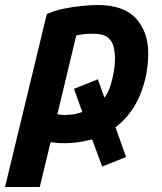

<svg xmlns="http://www.w3.org/2000/svg" viewBox="-64 -558 644 763"><path d="M-44 185 122 -502Q153 -516 189.5 -523.5Q226 -531 261.5 -534.5Q297 -538 324 -538Q428 -538 476.5 -484.5Q525 -431 525 -347Q525 -259 492.5 -180.5Q460 -102 395 -52L437 66L342 104L302 -4Q278 2 251 6.5Q224 11 193 11Q171 11 159 9.5Q147 8 137 7L94 185ZM191 -101Q232 -101 263 -113L230 -205L325 -243L351 -170Q365 -188 374 -215Q383 -242 388 -271Q393 -300 393 -323Q393 -351 387 -374Q381 -397 362.5 -410.5Q344 -424 306 -424Q283 -424 267.5 -422Q252 -420 239 -417L164 -104Q169 -103 176.5 -102Q184 -101 191 -101Z"/></svg>

Font: Ubuntu Sans Mono
Style: Bold Italic
Weight: 700
Italic angle: -13.5°
Monospace: yes
Designer: Dalton Maag Ltd
Foundry: Dalton Maag Ltd
Version: Version 1.006